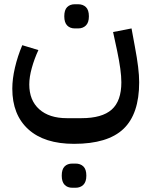

<svg xmlns="http://www.w3.org/2000/svg" viewBox="-20 -517 712 905"><path d="M329 161Q189 161 113.5 92.5Q38 24 38 -99Q38 -145 50.5 -198.5Q63 -252 85 -304L161 -281Q142 -240 130 -197Q118 -154 118 -119Q118 -44 165 -2Q212 40 295 40H364Q461 40 506.5 -0.5Q552 -41 552 -129Q552 -157 547 -193.5Q542 -230 532 -278L513 -366L600 -383L616 -296Q626 -243 631 -202Q636 -161 636 -129Q636 20 562 90.5Q488 161 329 161ZM321 368Q298 368 284.5 354Q271 340 271 311Q271 281 284.5 267.5Q298 254 321 254H336Q359 254 373 267.5Q387 281 387 311Q387 340 373 354Q359 368 336 368ZM333 -383Q310 -383 296.5 -397Q283 -411 283 -440Q283 -470 296.5 -483.5Q310 -497 333 -497H348Q371 -497 385 -483.5Q399 -470 399 -440Q399 -411 385 -397Q371 -383 348 -383Z"/></svg>

Font: IBM Plex Sans Arabic Medm
Style: Regular
Weight: 500
Designer: Mike Abbink, Paul van der Laan, Pieter van Rosmalen, Wael Morcos, Khajak Apelian
Foundry: Bold Monday
Version: Version 1.005